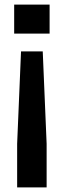

<svg xmlns="http://www.w3.org/2000/svg" viewBox="-20 -620 279 840"><path d="M72 -395 55 9V200H184V9L167 -395ZM42 -600V-473H197V-600Z"/></svg>

Font: Big Shoulders Display ExtraBold
Style: Regular
Weight: 800
Designer: Patric King
Foundry: XO Type Co
Version: Version 1.000; ttfautohint (v1.8.2)